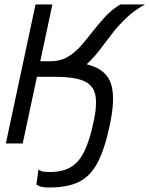

<svg xmlns="http://www.w3.org/2000/svg" viewBox="-20 -638 664 854"><path d="M91.5 -296.5 106 -365.5H204.5Q246.5 -365.5 278.5 -383.5Q310.5 -401.5 336.8 -430.8Q363 -460 389.2 -494Q415.5 -528 445.5 -561Q475.5 -594 514 -618H624.5Q577.5 -592 542.2 -558.5Q507 -525 479 -488.8Q451 -452.5 425 -418.2Q399 -384 370.2 -356.5Q341.5 -329 305.8 -312.8Q270 -296.5 221.5 -296.5ZM6 0 138 -618H213L81 0ZM229.5 -365.5Q344.5 -365.5 404 -339.2Q463.5 -313 477.5 -251.5Q491.5 -190 468.5 -83Q446.5 23.5 414.5 84.5Q382.5 145.5 331.5 170.8Q280.5 196 200 196Q176 196 163.5 192.8Q151 189.5 142 182.5L151 116Q160 123 171 125Q182 127 202 127Q257 127 293.5 106.2Q330 85.5 354.2 37Q378.5 -11.5 396 -95Q413 -172.5 403.8 -216.5Q394.5 -260.5 351.2 -278.5Q308 -296.5 221.5 -296.5Z"/></svg>

Font: Victor Mono Thin
Style: Italic
Weight: 100
Italic angle: -12°
Monospace: yes
Designer: Rune Bjørnerås
Version: Version 1.561;gftools[0.9.30]